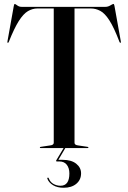

<svg xmlns="http://www.w3.org/2000/svg" viewBox="-20 -734 636 952"><path d="M88 -700H502Q515.5 -700 527.2 -707.2Q539 -714.5 543 -714.5Q544 -714.5 545 -713Q546 -711.5 547.5 -705L579 -529Q580.5 -522.5 577.5 -522Q574.5 -521 572.5 -526Q545.5 -597 522.5 -632.8Q499.5 -668.5 477 -680.2Q454.5 -692 430.5 -692H349.5V-26Q349.5 -15 367 -13L413.5 -6Q418.5 -5.5 418.5 -3Q418.5 0 414.5 0H181.5Q177.5 0 177.5 -3Q177.5 -5.5 182.5 -6L229 -13Q246.5 -15 246.5 -26V-692H165.5Q141 -692 118.5 -678.8Q96 -665.5 73.2 -629.8Q50.5 -594 23.5 -526Q21.5 -521 18.5 -522Q15.5 -522.5 17 -529L48.5 -705Q50 -711.5 51 -713Q52 -714.5 53 -714.5Q56 -714.5 65.5 -707.2Q75 -700 88 -700ZM296 -1H304.5L269.5 58.5H291Q334 58.5 358 77.8Q382 97 382 125.5Q382 157.5 358.5 177.2Q335 197 295.5 197Q264 197 243 184.2Q222 171.5 215 152.5Q213 148.5 216.5 147Q219.5 145 222 150.5Q229 169 245.2 178Q261.5 187 280 187Q324 187 324 126Q324 99.5 311.2 83Q298.5 66.5 274 66.5H262.5Q255.5 66.5 259.5 60Z"/></svg>

Font: Fraunces 144pt S000
Style: Regular
Weight: 400
Version: Version 1.000; ttfautohint (v1.8.3)